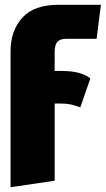

<svg xmlns="http://www.w3.org/2000/svg" viewBox="-20 -554 441 801"><path d="M208 -337V-258H235Q278 -258 307 -250.5Q336 -243 357 -227L315 -106Q294 -114 276.5 -118Q259 -122 236 -122H208V200L24 227V-339Q24 -426 73 -480Q122 -534 223 -534H401L383 -392H255Q230 -392 219 -379Q208 -366 208 -337Z"/></svg>

Font: Fira Sans Extra Condensed Black
Style: Regular
Weight: 900
Width: 1
Designer: Carrois Corporate & Edenspiekermann AG
Foundry: Carrois Corporate GbR & Edenspiekermann AG
Version: Version 4.203